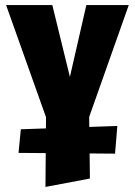

<svg xmlns="http://www.w3.org/2000/svg" viewBox="-20 -447 532 756"><path d="M177 59 4 -427H186L280 -43H232L320 -427H487L315 59ZM159 289 162 -84H330L334 256ZM433 158 53 155 62 62 442 49Z"/></svg>

Font: Ysabeau Office Black
Style: Regular
Weight: 900
Designer: Christian Thalmann (Catharsis Fonts)
Version: Version 2.001;gftools[0.9.30]; featfreeze: tnum,lnum,ss02